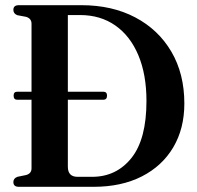

<svg xmlns="http://www.w3.org/2000/svg" viewBox="-20 -720 760 740"><path d="M31.5 -18.5Q31.5 -32.5 47 -38.5L81 -45.5Q101.5 -51.5 101.5 -71V-335.5H46.5Q32.5 -335.5 32.5 -351.5Q32.5 -366.5 46.5 -366.5H101.5V-628.5Q101.5 -648.5 81 -655L46.5 -661.5Q31.5 -667.5 31.5 -682Q31.5 -700 52.5 -700H294Q412 -700 501.2 -653Q590.5 -606 640.5 -520.8Q690.5 -435.5 690.5 -321Q690.5 -224.5 647.8 -152.2Q605 -80 526.5 -40Q448 0 340.5 0H52.5Q31.5 0 31.5 -18.5ZM335 -38.5Q428.5 -38.5 486.5 -111Q544.5 -183.5 544.5 -330.5Q544.5 -433 513.2 -507.2Q482 -581.5 424.5 -621.8Q367 -662 288.5 -662H241.5V-366.5H378Q392.5 -366.5 392.5 -351.5Q392.5 -335.5 378 -335.5H241.5V-77.5Q241.5 -38.5 279 -38.5Z"/></svg>

Font: Fraunces 144pt S050 SemiBold
Style: Regular
Weight: 600
Version: Version 1.000; ttfautohint (v1.8.3)